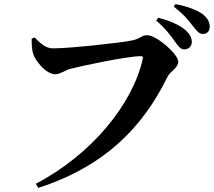

<svg xmlns="http://www.w3.org/2000/svg" viewBox="-20 -860 1040 933"><path d="M830 -658C847 -634 859 -620 875 -620C897 -620 912 -635 912 -656C912 -675 904 -693 883 -712C852 -740 805 -759 749 -774L739 -760C786 -720 811 -685 830 -658ZM916 -735C936 -710 947 -695 966 -695C987 -695 999 -709 999 -730C999 -753 989 -772 964 -792C935 -812 890 -829 833 -840L824 -828C877 -787 898 -758 916 -735ZM238 -625C201 -625 176 -650 148 -678L134 -672C134 -645 134 -627 140 -602C150 -565 204 -499 249 -499C272 -499 297 -519 320 -525C377 -540 598 -587 665 -587C672 -587 676 -584 674 -575C626 -356 427 -110 154 33L166 53C490 -52 673 -241 793 -485C809 -517 846 -528 846 -561C846 -597 741 -689 695 -689C667 -689 665 -673 624 -664C570 -652 318 -625 238 -625Z"/></svg>

Font: Noto Serif JP
Style: Bold
Weight: 700
Designer: Ryoko NISHIZUKA 西塚涼子 (kana & ideographs); Frank Grießhammer (Latin, Greek & Cyrillic); Wenlong ZHANG 张文龙 (bopomofo); San
Foundry: Adobe
Version: Version 2.001;hotconv 1.1.0;makeotfexe 2.6.0